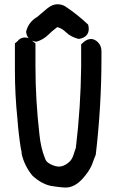

<svg xmlns="http://www.w3.org/2000/svg" viewBox="-20 -841 540 886"><path d="M281.2 -811.5Q335.9 -775.4 386.7 -727.5Q389.6 -715.8 389.6 -708Q389.6 -688.5 377.9 -676.8Q366.2 -665 343.8 -661.1Q307.6 -669.9 284.2 -692.4Q265.6 -710.9 244.1 -715.8Q214.8 -693.4 203.1 -680.7Q178.7 -657.2 147.5 -648.4Q105.5 -653.3 100.6 -693.4V-695.3Q111.3 -739.3 151.4 -762.7Q172.9 -780.3 185.5 -791.5Q198.2 -802.7 203.1 -805.7Q223.6 -821.3 244.6 -821.3Q265.6 -821.3 281.2 -811.5ZM48.8 -515.6Q48.8 -524.4 48.8 -533.2V-640.6Q59.6 -649.4 62.5 -652.3Q65.4 -655.3 65.4 -656.2Q78.1 -668 95.7 -668Q115.2 -668 127.9 -653.3Q134.8 -647.5 143.6 -640.6V-537.1Q143.6 -378.9 162.1 -219.7Q168 -160.2 186.5 -113.3Q190.4 -100.6 197.8 -93.8Q205.1 -86.9 213.9 -83Q234.4 -72.3 252.9 -72.3Q271.5 -72.3 291 -86.9Q310.5 -99.6 317.9 -123Q325.2 -146.5 330.1 -159.2Q352.5 -345.7 354.5 -534.2V-636.7L369.1 -649.4Q384.8 -661.1 400.4 -661.1Q416 -661.1 431.6 -646.5Q448.2 -629.9 448.2 -604.5Q448.2 -588.9 448.2 -574.2Q448.2 -350.6 421.9 -127Q415 -111.3 404.3 -81.1Q391.6 -49.8 359.4 -14.6Q323.2 24.4 283.2 24.4Q272.5 24.4 251 22Q229.5 19.5 219.7 17.6Q199.2 14.6 176.3 2.9Q153.3 -8.8 130.9 -29.3Q130.9 -29.3 129.9 -30.3Q93.8 -73.2 80.1 -129.9V-130.9Q80.1 -142.6 76.2 -155.3Q65.4 -223.6 60.5 -291Q48.8 -403.3 48.8 -515.6Z"/></svg>

Font: JasonHandwriting2
Style: SemiBold
Weight: 600
Version: Version 1.04.7